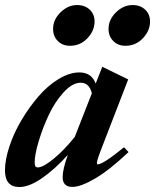

<svg xmlns="http://www.w3.org/2000/svg" viewBox="-33 -733 617 764"><path d="M466.3 -550.8Q436.5 -550.8 417.7 -569.8Q398.9 -588.9 398.9 -617.7Q398.9 -654.8 428.5 -683.8Q458 -712.9 494.6 -712.9Q525.4 -712.9 544.7 -694.6Q564 -676.3 564 -647.5Q564 -610.8 535.6 -580.8Q507.3 -550.8 466.3 -550.8ZM245.6 -550.8Q215.8 -550.8 197 -569.8Q178.2 -588.9 178.2 -617.7Q178.2 -654.8 207.8 -683.8Q237.3 -712.9 273.9 -712.9Q304.7 -712.9 324 -694.6Q343.3 -676.3 343.3 -647.5Q343.3 -610.8 314.9 -580.8Q286.6 -550.8 245.6 -550.8ZM44.4 11.2Q-13.2 11.2 -13.2 -54.7Q-13.2 -97.2 4.4 -150.4Q22 -203.6 52.2 -254.6Q82.5 -305.7 119.6 -348.9Q156.7 -392.1 200.2 -418.5Q243.7 -444.8 282.7 -444.8Q331.5 -444.8 347.7 -400.4L374 -467.3L477.1 -417L372.6 -146.5Q352.5 -95.2 352.5 -84Q352.5 -79.1 356 -79.1Q377.4 -79.1 460.4 -147L478.5 -127.9Q403.8 -57.1 346.4 -23.2Q289.1 10.7 254.9 10.7Q216.3 10.7 216.3 -28.3Q216.3 -59.1 236.8 -116.7Q185.5 -59.6 134.3 -24.2Q83 11.2 44.4 11.2ZM105 -86.4Q105 -75.7 107.7 -71.3Q110.4 -66.9 117.7 -66.9Q138.7 -66.9 181.2 -101.8Q223.6 -136.7 264.6 -188.5L332.5 -361.8Q322.3 -403.8 288.1 -403.8Q254.9 -403.8 220 -365.5Q185.1 -327.1 160.6 -274.7Q136.2 -222.2 120.6 -169.7Q105 -117.2 105 -86.4Z"/></svg>

Font: Elstob ExtraBold
Style: Italic
Weight: 800
Italic angle: -20°
Designer: Peter S. Baker
Version: Version 1.015